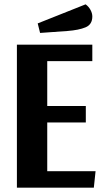

<svg xmlns="http://www.w3.org/2000/svg" viewBox="-20 -866 482 886"><path d="M198 -377H376V-301H198V-76H421L413 0H58V-660H406V-584H198ZM406 -790Q406 -753 375 -740Q344 -727 291 -723L165 -714L154 -758L375 -846Q389 -836 397.5 -820.5Q406 -805 406 -790Z"/></svg>

Font: Sansita Medium
Style: Regular
Weight: 500
Designer: Pablo Cosgaya
Foundry: Omnibus-Type
Version: Version 1.006